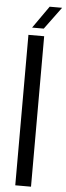

<svg xmlns="http://www.w3.org/2000/svg" viewBox="-63 -988 351 1017"><g transform="rotate(5 112.5 -479.0)"><path d="M59.4 0V-800H143.1V0ZM75.4 -840 158.5 -958.3H224.7L137.4 -840Z"/></g></svg>

Font: Big Shoulders Thin
Style: Regular
Weight: 100
Version: Version 2.002